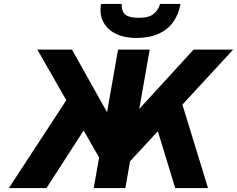

<svg xmlns="http://www.w3.org/2000/svg" viewBox="-20 -951 1199 971"><path d="M559 -50 588 -295 959 -700H1159ZM25 0 357 -508 454 -370 215 0ZM541 -50 169 -700H344L571 -295ZM454 0 577 -700H737L614 0ZM866 0 753 -370 876 -508 1032 0ZM667 -759Q610.5 -759 567.5 -779.5Q524.5 -800 503.2 -838.5Q482 -877 491 -931H595Q595 -891.5 615 -876.2Q635 -861 682 -861Q737.5 -861 761 -884Q784.5 -907 789 -931H893Q883.5 -878.5 856 -839.8Q828.5 -801 781.5 -780Q734.5 -759 667 -759Z"/></svg>

Font: Overpass Black
Style: Italic
Weight: 900
Italic angle: -10°
Designer: Delve Withrington, Dave Bailey, Thomas Jockin
Foundry: Delve Fonts LLC
Version: Version 4.000